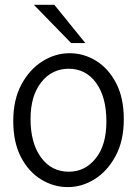

<svg xmlns="http://www.w3.org/2000/svg" viewBox="-20 -763 575 792"><path d="M259.8 8.8Q201.2 8.8 149.7 -22.7Q98.1 -54.2 66.4 -115Q34.7 -175.8 34.7 -263.7Q34.7 -351.6 68.1 -414.1Q101.6 -476.6 154.8 -510Q208 -543.5 267.1 -543.5Q325.7 -543.5 376.7 -512Q427.7 -480.5 459.2 -419.7Q490.7 -358.9 490.7 -271Q490.7 -183.1 457.3 -120.4Q423.8 -57.6 371.1 -24.4Q318.4 8.8 259.8 8.8ZM263.7 -54.7Q330.6 -54.7 374.8 -109.6Q418.9 -164.6 418.9 -261.7Q418.9 -363.3 376.2 -421.4Q333.5 -479.5 263.7 -479.5Q194.3 -479.5 150.1 -423.6Q106 -367.7 106 -272.5Q106 -172.4 149.2 -113.5Q192.4 -54.7 263.7 -54.7ZM273.4 -585.4 119.6 -743.2H204.1L332 -585.4Z"/></svg>

Font: Harmattan
Style: Regular
Weight: 400
Designer: George W. Nuss III and SIL International
Foundry: SIL International
Version: Version 4.000